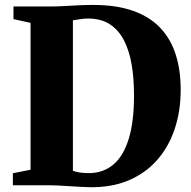

<svg xmlns="http://www.w3.org/2000/svg" viewBox="-20 -770 794 798"><path d="M349.5 8Q330.5 7.5 308 6.2Q285.5 5 263 3.5Q240.5 2 220.2 1Q200 0 185.5 0H33.5V-50L107 -64.5V-675L36 -690.5V-743H183Q215.5 -743 246 -744.8Q276.5 -746.5 306.5 -748Q336.5 -749.5 367 -749.5Q464 -749.5 533 -725Q602 -700.5 645.8 -654.5Q689.5 -608.5 710.2 -543.5Q731 -478.5 731 -397Q731 -308.5 706 -233.8Q681 -159 632.2 -104Q583.5 -49 512.5 -19.5Q441.5 10 349.5 8ZM353 -50.5Q409.5 -51.5 450.8 -85.8Q492 -120 514.5 -191.2Q537 -262.5 537 -373.5Q537 -444 527 -502.5Q517 -561 494.5 -603.8Q472 -646.5 435.5 -669.8Q399 -693 346.5 -693Q331.5 -693 319.2 -691.2Q307 -689.5 297.8 -687.8Q288.5 -686 283 -685.5V-60Q293.5 -56.5 305 -54.2Q316.5 -52 328.5 -51.2Q340.5 -50.5 353 -50.5Z"/></svg>

Font: Merriweather 60pt Black
Style: Regular
Weight: 900
Version: Version 2.100